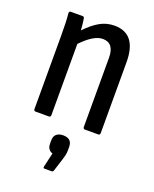

<svg xmlns="http://www.w3.org/2000/svg" viewBox="-137 -575 708 885"><g transform="rotate(20 216.5 -132.0)"><path d="M63 0Q54 0 54 -10V-366Q54 -402 53 -430.5Q52 -459 50 -476Q49 -488 58 -488H116Q124 -488 125 -479Q127 -469 128.5 -453.5Q130 -438 131 -423Q165 -459 198 -478Q231 -497 270 -497Q379 -497 379 -357V-10Q379 0 370 0H305Q296 0 296 -10V-349Q296 -421 240 -421Q196 -421 137 -359V-10Q137 0 128 0ZM191 233Q184 233 186 224L202 155Q176 146 176 116V100Q176 79 188 69Q200 59 220 59Q264 59 264 100V116Q264 129 261.5 140.5Q259 152 255 164L235 227Q232 233 227 233Z"/></g></svg>

Font: Sofia Sans Condensed Medium
Style: Regular
Weight: 500
Designer: Botio Nikoltchev, Ani Petrova
Foundry: lettersoup
Version: Version 4.101; ttfautohint (v1.8.4.7-5d5b)